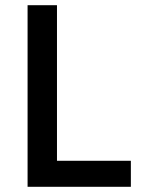

<svg xmlns="http://www.w3.org/2000/svg" viewBox="-20 -718 553 738"><path d="M86 0V-698H199V-100H483V0Z"/></svg>

Font: IBM Plex Sans Arabic Medm
Style: Regular
Weight: 500
Designer: Mike Abbink, Paul van der Laan, Pieter van Rosmalen, Wael Morcos, Khajak Apelian
Foundry: Bold Monday
Version: Version 1.005